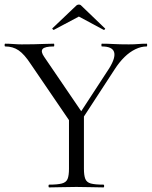

<svg xmlns="http://www.w3.org/2000/svg" viewBox="-24 -815 660 835"><path d="M301 -288 451 -518Q480 -565 472 -589Q464 -613 419 -613Q417 -613 417 -619Q417 -625 419 -625Q446 -625 471 -623.5Q496 -622 536 -622Q561 -622 576.5 -623.5Q592 -625 614 -625Q616 -625 616 -619Q616 -613 614 -613Q590 -613 565 -601Q540 -589 517.5 -567Q495 -545 475 -514L318 -273ZM290 -272 110 -536Q82 -579 57 -596Q32 -613 -1 -613Q-4 -613 -4 -619Q-4 -625 -1 -625Q16 -625 35 -623.5Q54 -622 70 -622Q97 -622 122.5 -622.5Q148 -623 170.5 -624Q193 -625 210 -625Q212 -625 212 -619Q212 -613 210 -613Q171 -613 161.5 -602Q152 -591 168 -568L339 -317ZM276 -310 341 -319V-81Q341 -52 347 -37Q353 -22 371 -17Q389 -12 426 -12Q429 -12 429 -6Q429 0 426 0Q402 0 372.5 -1Q343 -2 308 -2Q275 -2 244 -1Q213 0 190 0Q187 0 187 -6Q187 -12 190 -12Q226 -12 245 -17Q264 -22 270 -37Q276 -52 276 -81ZM204 -692 307 -790Q312 -795 319 -795Q326 -795 330 -790L432 -692Q435 -691 432 -687.5Q429 -684 427 -685L319 -743L210 -685Q209 -684 205.5 -687.5Q202 -691 204 -692Z"/></svg>

Font: Cormorant Light
Style: Regular
Weight: 400
Version: Version 4.000